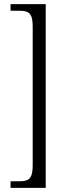

<svg xmlns="http://www.w3.org/2000/svg" viewBox="-20 -780 326 928"><path d="M31 128V96H75Q97 96 111 90.5Q125 85 131.5 68Q138 51 138 17V-649Q138 -684 131.5 -700.5Q125 -717 111 -722.5Q97 -728 75 -728H31V-760H201V128Z"/></svg>

Font: Noto Serif Ethiopic Condensed Light
Style: Regular
Weight: 300
Width: 3
Designer: Monotype Design Team
Foundry: Monotype Imaging Inc.
Version: Version 2.102